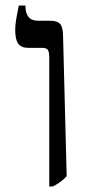

<svg xmlns="http://www.w3.org/2000/svg" viewBox="-20 -667 326 694"><path d="M158 7V-458Q158 -478 153.5 -486Q149 -494 132 -494H82Q57 -494 46 -509Q35 -524 35 -558Q35 -575 38 -594Q41 -613 48 -647H72V-644Q72 -620 83 -606Q94 -592 118 -592H162Q188 -592 198 -579.5Q208 -567 208 -535L221 -30Q201 -8 171 7Z"/></svg>

Font: Noto Serif Hebrew SemiCondensed
Style: Regular
Weight: 400
Width: 4
Designer: Monotype Design Team
Foundry: Monotype Imaging Inc.
Version: Version 2.004; ttfautohint (v1.8.4.7-5d5b)